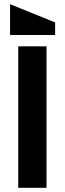

<svg xmlns="http://www.w3.org/2000/svg" viewBox="-20 -896 310 916"><path d="M67 -675H202V0H67ZM28 -876 243 -789V-729H28Z"/></svg>

Font: Transit CAT
Style: Regular
Weight: 400
Designer: Peter Wiegel
Foundry: Peter Wiegel
Version: 1.000